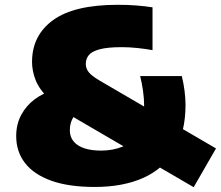

<svg xmlns="http://www.w3.org/2000/svg" viewBox="-20 -770 920 800"><path d="M787 10 302.5 -272.5Q224.5 -317.5 183.8 -358Q143 -398.5 128.2 -436.8Q113.5 -475 113.5 -512Q113.5 -622.5 201.2 -686.2Q289 -750 471 -750Q512.5 -750 548 -747.2Q583.5 -744.5 615.5 -739.5V-561Q589 -566 554.2 -569.8Q519.5 -573.5 487.5 -573.5Q427.5 -573.5 394.8 -564.5Q362 -555.5 349.8 -540Q337.5 -524.5 337.5 -504Q337.5 -491 343.2 -479.5Q349 -468 362 -457Q375 -446 395.5 -434L880 -151.5ZM374.5 9Q266 9 193.2 -17.2Q120.5 -43.5 84 -91Q47.5 -138.5 47.5 -203Q47.5 -252 68.2 -290.8Q89 -329.5 123.5 -355.5Q158 -381.5 199.5 -393L315 -316Q296 -299 283.5 -277.8Q271 -256.5 271 -227Q271 -200 286.5 -181Q302 -162 331.2 -152.2Q360.5 -142.5 401 -142.5Q451 -142.5 491.8 -159.5Q532.5 -176.5 556.5 -217.8Q580.5 -259 580.5 -331Q580.5 -359 576 -391Q571.5 -423 564 -453H737.5Q745 -423 749 -391.5Q753 -360 753 -333Q753 -219.5 707.8 -143.5Q662.5 -67.5 577.8 -29.2Q493 9 374.5 9Z"/></svg>

Font: Encode Sans SemiExpanded Black
Style: Regular
Weight: 900
Width: 6
Designer: Multiple Designers
Foundry: Impallari Type
Version: Version 3.002